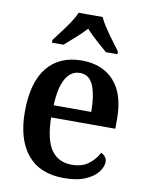

<svg xmlns="http://www.w3.org/2000/svg" viewBox="-87 -828 693 901"><g transform="rotate(10 260.0 -378.0)"><path d="M279 10Q165 10 105.5 -62Q46 -134 46 -265Q46 -405 104 -476.5Q162 -548 269 -548Q366 -548 422 -487Q478 -426 478 -307V-260H172Q174 -154 207.5 -106Q241 -58 306 -58Q354 -58 385 -81.5Q416 -105 432 -137Q443 -133 451.5 -123Q460 -113 460 -98Q460 -75 441 -50Q422 -25 382 -7.5Q342 10 279 10ZM353 -318Q353 -396 334 -442.5Q315 -489 270 -489Q226 -489 201.5 -445Q177 -401 174 -318ZM115 -619Q129 -638 149 -664Q169 -690 187 -717Q205 -744 214 -766H328Q338 -744 356 -717Q374 -690 393.5 -664Q413 -638 427 -619V-606H372Q351 -624 321.5 -650.5Q292 -677 271 -700Q250 -677 221 -651Q192 -625 170 -606H115Z"/></g></svg>

Font: Noto Serif Georgian SemiCondensed SemiBold
Style: Regular
Weight: 600
Width: 4
Designer: Monotype Design Team, Akaki Razmadze
Foundry: Google LLC
Version: Version 2.003; ttfautohint (v1.8.4.7-5d5b)